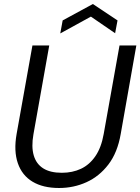

<svg xmlns="http://www.w3.org/2000/svg" viewBox="-20 -927 701 959"><path d="M275 12Q195 12 142.5 -19.5Q90 -51 69 -112Q48 -173 63 -258L142 -700H226L147 -256Q136 -194 148.5 -151Q161 -108 196 -86Q231 -64 289 -64Q342 -64 384.5 -84Q427 -104 456.5 -147Q486 -190 498 -258L577 -700H661L583 -258Q567 -165 521.5 -105.5Q476 -46 412 -17Q348 12 275 12ZM281 -760 293 -825 444 -907 567 -825 555 -761 434 -844Z"/></svg>

Font: DM Sans 28pt
Style: Italic
Weight: 400
Italic angle: -10°
Version: Version 4.004;gftools[0.9.30]